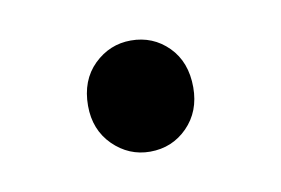

<svg xmlns="http://www.w3.org/2000/svg" viewBox="-32 -429 313 214"><g transform="rotate(-10 124.5 -322.0)"><path d="M124.6 -259Q100.6 -259 82.8 -276.5Q65.1 -294.1 65.1 -321.3Q65.1 -350.1 82.8 -367.5Q100.6 -384.8 124.6 -384.8Q149.6 -384.8 166.9 -367.5Q184.2 -350.1 184.2 -321.3Q184.2 -294.1 166.9 -276.5Q149.6 -259 124.6 -259Z"/></g></svg>

Font: Source Sans 3
Style: Regular
Weight: 200
Designer: Paul D. Hunt
Foundry: Adobe
Version: Version 3.046;hotconv 1.0.118;makeotfexe 2.5.65603